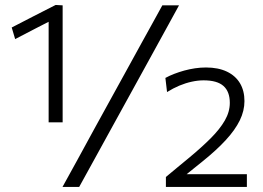

<svg xmlns="http://www.w3.org/2000/svg" viewBox="-20 -734 1034 754"><path d="M39.5 -580.5 26 -626Q70.5 -649 113.2 -671Q156 -693 198.5 -714.5L197.5 -662Q162 -644 122.8 -623.8Q83.5 -603.5 39.5 -580.5ZM171 -253.5Q171 -290.5 171 -325Q171 -359.5 171 -401V-544Q171 -580.5 171 -616.5Q171 -652.5 171 -688.5L198.5 -714.5L226 -713Q226 -675.5 226 -635Q226 -594.5 226 -553V-401Q226 -359.5 226 -325Q226 -290.5 226 -253.5ZM225.5 0Q256 -55 285 -108Q314 -161 351 -229L487.5 -477Q513.5 -524.5 535 -563.5Q556.5 -602.5 576.5 -638.5Q596.5 -674.5 617.5 -713H683Q662 -674.5 642.2 -638.5Q622.5 -602.5 601 -563.5Q579.5 -524.5 553.5 -477L417 -229Q379.5 -161 350.5 -108Q321.5 -55 291 0ZM631.5 0V-39Q653 -57 675 -75.2Q697 -93.5 719 -111.5Q770.5 -154 807 -190.5Q843.5 -227 863 -261Q882.5 -295 882.5 -330Q882.5 -374 857.8 -396.2Q833 -418.5 779.5 -418.5Q757.5 -418.5 733.2 -413.2Q709 -408 684.5 -397.8Q660 -387.5 636 -372.5L629.5 -428Q645 -436.5 663.8 -443.8Q682.5 -451 703.2 -456.8Q724 -462.5 745.8 -465.8Q767.5 -469 789 -469Q837 -469 871 -452.8Q905 -436.5 922.5 -407Q940 -377.5 940 -337Q940 -299 921.8 -261.5Q903.5 -224 867.2 -184.5Q831 -145 777 -101.5L697.5 -37.5L687.5 -50H765.5Q811.5 -50 858 -50Q904.5 -50 949.5 -50V0Z"/></svg>

Font: Commissioner Thin Light
Style: Regular
Weight: 300
Version: Version 1.000